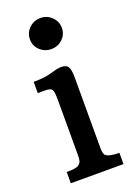

<svg xmlns="http://www.w3.org/2000/svg" viewBox="-143 -802 613 861"><g transform="rotate(-20 163.5 -371.5)"><path d="M164.6 -595.2Q132.8 -595.2 110.6 -616.5Q88.4 -637.7 88.4 -668.5Q88.4 -699.7 110.8 -721.4Q133.3 -743.2 164.6 -743.2Q195.8 -743.2 218.3 -721.4Q240.7 -699.7 240.7 -668.5Q240.7 -637.7 218.5 -616.5Q196.3 -595.2 164.6 -595.2ZM40 -53.7Q85.4 -53.7 96.9 -62.3Q108.4 -70.8 110.8 -80.6Q113.3 -90.3 113.3 -105V-374Q113.3 -409.2 107.2 -419.9Q101.1 -430.7 74.2 -430.7H39.1V-484.4Q86.9 -484.4 114.3 -491.5Q141.6 -498.5 152.8 -501.7Q164.1 -504.9 177.2 -504.9Q202.6 -504.9 210.7 -490Q218.8 -475.1 218.8 -442.4V-105Q218.8 -74.2 228.5 -66.4Q245.1 -53.7 291.5 -53.7V0H40Z"/></g></svg>

Font: Arbutus Slab
Style: Regular
Weight: 400
Designer: Karolina Lach
Foundry: Karolina Lach
Version: Version 1.001; ttfautohint (v0.92) -l 10 -r 16 -G 200 -x 7 -